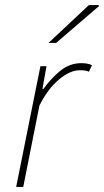

<svg xmlns="http://www.w3.org/2000/svg" viewBox="-20 -740 412 760"><path d="M44 0 140 -478H164L148 -388H152Q182 -430 219 -460Q256 -490 302 -490Q311 -490 322.5 -488.5Q334 -487 344 -482L332 -456Q326 -459 318 -460.5Q310 -462 296 -462Q257 -462 213 -425Q169 -388 136 -322L72 0ZM172 -570 332 -720H370L372 -716L202 -570Z"/></svg>

Font: Source Sans 3 ExtraLight ExtraLight
Style: Italic
Weight: 250
Italic angle: -11°
Version: Version 3.052;hotconv 1.1.0;makeotfexe 2.6.0